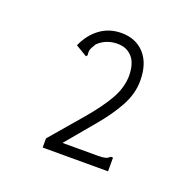

<svg xmlns="http://www.w3.org/2000/svg" viewBox="-80 -715 560 552"><g transform="rotate(20 200.0 -439.5)"><path d="M103 -274Q153 -332 189 -374.5Q225 -417 245 -452Q265 -487 266 -523Q266 -562 249 -581Q232 -600 204 -600Q169 -600 145 -577Q136 -563 134 -556Q132 -549 134 -540L130 -535L122 -540L95 -556Q111 -592 139 -612.5Q167 -633 204 -633Q248 -633 274.5 -604Q301 -575 301 -522Q301 -482 279.5 -443Q258 -404 224 -364Q190 -324 152 -278H259Q275 -278 282.5 -280Q290 -282 296 -288H303V-246H103Z"/></g></svg>

Font: Inconsolata Condensed Light
Style: Regular
Weight: 300
Width: 3
Monospace: yes
Designer: Raph Levien, Cyreal, Brenton Simpson
Foundry: Raph Levien, Cyreal, Google
Version: Version 3.001; ttfautohint (v1.8.2.53-6de2)